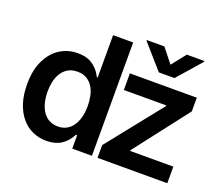

<svg xmlns="http://www.w3.org/2000/svg" viewBox="-126 -959 1349 1158"><g transform="rotate(20 548.5 -379.5)"><path d="M43.7 -272Q43.7 -365.1 73.9 -425.4Q104 -488.3 154.8 -520.4Q205.6 -552.6 268.8 -552.6Q293.3 -552.6 312.7 -548.7Q332 -544.7 348 -536.6Q362.9 -528.8 375.2 -518.8Q387.4 -508.9 396.8 -498Q406.2 -487.2 413.2 -476.2Q420.1 -465.2 424.7 -455.3H430V-727.3H558.9V0H432.5V-85.9H424.7Q400.2 -38.4 361.7 -14.4Q323.2 9.6 268.5 9.6Q220.5 9.6 179.3 -9.2Q138.1 -28.1 108 -63.9Q77.8 -99.8 60.7 -152.3Q43.7 -204.9 43.7 -272ZM876.1 -434.3V-438.9H604V-545.5H1033.4V-457.7L765.6 -111.2V-106.5H1042.6V0H594.8V-81.7ZM174.7 -272.7Q174.7 -252.1 177.6 -231Q180.4 -209.9 186.6 -190.2Q192.8 -170.5 202.9 -153.2Q213.1 -136 227.5 -123.2Q241.8 -110.4 260.8 -103.2Q279.8 -95.9 304.3 -95.9Q328.8 -95.9 347.7 -103.3Q366.5 -110.8 380.7 -123.6Q394.9 -136.4 404.8 -153.6Q414.8 -170.8 421 -190.5Q427.2 -210.2 429.9 -231.4Q432.5 -252.5 432.5 -272.7Q432.5 -304.3 426.3 -335.4Q420.1 -366.5 405.4 -391.3Q390.6 -416.2 365.9 -431.6Q341.3 -447.1 304.3 -447.1Q267.8 -447.1 242.9 -431.6Q218 -416.2 202.8 -391.3Q187.5 -366.5 181.1 -335.4Q174.7 -304.3 174.7 -272.7ZM631.4 -769.2H744L816.1 -678.3L888.1 -769.2H1000.7V-764.2L866.5 -610.8H766L631.4 -764.2Z"/></g></svg>

Font: Inter P Semi Bold
Style: Regular
Weight: 600
Designer: Rasmus Andersson
Foundry: rsms
Version: Version 3.018;git-588b23468